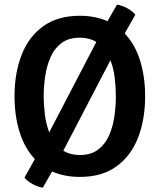

<svg xmlns="http://www.w3.org/2000/svg" viewBox="-20 -766 704 846"><path d="M44 -342Q44 -444 75.2 -524.2Q106.5 -604.5 170.5 -650.5Q234.5 -696.5 332 -696.5Q400 -696.5 453.5 -672.5L495.5 -745.5Q517 -742.5 540 -730Q563 -717.5 576.5 -701.5L529.5 -618.5Q575 -570.5 597.2 -499.2Q619.5 -428 619.5 -342Q619.5 -239.5 588.2 -159.2Q557 -79 493.2 -32.8Q429.5 13.5 332 13.5Q263.5 13.5 209.5 -10.5L168.5 61Q147 57.5 124 45.2Q101 33 88 16.5L133.5 -65Q88.5 -113 66.2 -184.5Q44 -256 44 -342ZM172.5 -342Q172.5 -302.5 177.8 -260.8Q183 -219 197 -183L404.5 -581Q373.5 -600 332 -600Q282.5 -600 251.2 -576.5Q220 -553 203 -514.5Q186 -476 179.2 -430.8Q172.5 -385.5 172.5 -342ZM490.5 -342Q490.5 -381.5 485.5 -423.2Q480.5 -465 466.5 -500.5L259 -102Q290 -83 332 -83Q381 -83 412.2 -106.8Q443.5 -130.5 460.5 -169Q477.5 -207.5 484 -253Q490.5 -298.5 490.5 -342Z"/></svg>

Font: Signika Negative SemiBold
Style: Regular
Weight: 600
Designer: Anna Giedryś
Foundry: Anna Giedryś
Version: Version 2.000; ttfautohint (v1.8.3) -l 8 -r 50 -G 200 -x 9 -